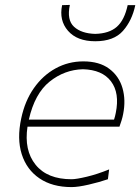

<svg xmlns="http://www.w3.org/2000/svg" viewBox="-20 -753 571 782"><path d="M271.5 9Q193 9 140.8 -26.5Q88.5 -62 68.5 -125Q48.5 -188 66.5 -271Q81.5 -342 118 -394Q154.5 -446 206.5 -474.5Q258.5 -503 319.5 -503Q384.5 -503 424.5 -473.2Q464.5 -443.5 478.8 -394.5Q493 -345.5 481.5 -288Q479.5 -277 475 -262.2Q470.5 -247.5 466.5 -237H92Q77.5 -141 125 -82Q172.5 -23 271.5 -23Q290.5 -23 333.5 -33.2Q376.5 -43.5 424.5 -63L419.5 -23Q384.5 -11 341.2 -1Q298 9 271.5 9ZM317.5 -471Q242.5 -469 182 -420.5Q121.5 -372 97.5 -266H444.5Q449 -279.5 451.5 -293Q468 -374 432.2 -421.5Q396.5 -469 317.5 -471ZM368 -585Q294 -585 257 -627.5Q220 -670 233 -732L264.5 -733Q251.5 -671.5 281.5 -644Q311.5 -616.5 368 -615Q425 -616.5 456 -644Q487 -671.5 500 -732H531Q518 -669.5 480.8 -627.2Q443.5 -585 368 -585Z"/></svg>

Font: Commissioner Loud Thin
Style: Italic
Weight: 100
Italic angle: -12°
Designer: Kostas Bartsokas
Foundry: Kostas Bartsokas
Version: Version 1.000; ttfautohint (v1.8.3)